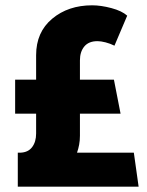

<svg xmlns="http://www.w3.org/2000/svg" viewBox="-20 -703 553 723"><path d="M37 -403H116V-495Q116 -582 176.5 -632.5Q237 -683 327 -683Q360 -683 399.5 -672.5Q439 -662 459 -644L411 -531Q395 -539 377.5 -543.5Q360 -548 347 -548Q314 -548 297.5 -528Q281 -508 281 -476V-403H409L434 -275H281V-192Q281 -174 278 -158Q275 -142 270 -128H484L502 0H47V-128H56Q86 -129 101 -149Q116 -169 116 -200V-275H37Z"/></svg>

Font: Palanquin Dark SemiBold
Style: Regular
Weight: 600
Designer: Pria Ravichandran
Version: Version 1.001